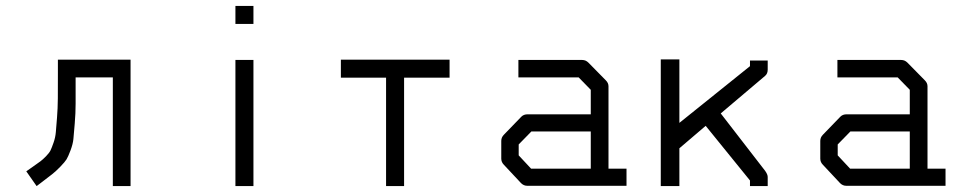

<svg xmlns="http://www.w3.org/2000/svg" viewBox="-20 -679 3280 650"><path d="M422 -49H362V-417H236Q236 -360 236 -328Q236 -296 233 -260.5Q230 -225 228.5 -208.5Q227 -192 218.8 -170Q210.5 -148 205.2 -139.5Q200 -131 183.8 -114.2Q167.5 -97.5 156 -88.8Q144.5 -80 118.5 -60Q109 -53 104 -49L69 -99Q77.5 -105 92.5 -115.5Q109.5 -127.5 117 -133Q124.5 -138.5 135.8 -150Q147 -161.5 151 -169.8Q155 -178 161.2 -195.8Q167.5 -213.5 169 -231.5Q170.5 -249.5 173 -280.5Q175.5 -311.5 175.8 -346.2Q176 -381 176 -432V-477H422Z M777 -659H838V-598H777ZM777 -476H838V-49H777Z M1134 -477H1502V-416H1348V-49H1287V-416H1134Z M1980 -108V-234H1779L1736 -190V-153L1778 -108ZM2040 -108H2101V-50H1765Q1753 -50 1744 -59L1686 -121Q1677 -130 1677 -142V-202Q1677 -214 1686 -223L1745 -284Q1753 -292 1766 -292H1980V-375L1939 -417H1735V-476H1951Q1963 -476 1972 -467L2031 -407Q2040 -398 2040 -387Z M2280 -177V-49H2217V-478H2280V-263L2519 -455V-474H2579V-443Q2579 -429.5 2570 -422L2420 -295L2570 -101Q2579 -88.5 2579 -80V-49H2519V-68L2369 -253Z M3060 -108V-234H2859L2816 -190V-153L2858 -108ZM3120 -108H3181V-50H2845Q2833 -50 2824 -59L2766 -121Q2757 -130 2757 -142V-202Q2757 -214 2766 -223L2825 -284Q2833 -292 2846 -292H3060V-375L3019 -417H2815V-476H3031Q3043 -476 3052 -467L3111 -407Q3120 -398 3120 -387Z"/></svg>

Font: IBM 3270
Style: Regular
Weight: 400
Monospace: yes
Version: Version 2.3.1